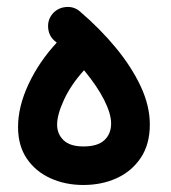

<svg xmlns="http://www.w3.org/2000/svg" viewBox="-20 -482 489 550"><path d="M31.7 -118.2Q31.7 -176.8 61.8 -241Q91.8 -305.2 142.6 -359.9Q139.6 -362.3 136.7 -364.7Q119.6 -379.4 117.9 -402.6Q116.2 -425.8 130.9 -442.9Q146 -460 169.2 -461.9Q192.4 -463.9 209.5 -448.7Q266.6 -399.9 311.8 -345.2Q356.9 -290.5 383.1 -234.6Q409.2 -178.7 409.2 -125.5Q409.2 -68.8 383.5 -30.3Q357.9 8.3 314.9 28.1Q272 47.9 218.8 47.9Q167 47.9 124.5 28.6Q82 9.3 56.9 -27.6Q31.7 -64.5 31.7 -118.2ZM143.6 -125Q143.6 -98.1 162.1 -80.3Q180.7 -62.5 218.8 -62.5Q259.8 -62.5 279.1 -80.6Q298.3 -98.6 298.3 -128.4Q298.3 -156.2 278.3 -195.8Q258.3 -235.4 220.7 -280.8Q183.6 -239.7 163.6 -196.8Q143.6 -153.8 143.6 -125Z"/></svg>

Font: Mikhak SemiBold
Style: Regular
Weight: 600
Designer: Amin Abedi
Version: Version 3.3